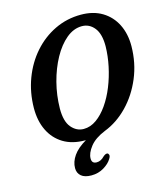

<svg xmlns="http://www.w3.org/2000/svg" viewBox="-134 -814 982 1141"><g transform="rotate(-15 357.0 -243.5)"><path d="M471.5 -713Q547.5 -713 602 -680Q656.5 -647 685.5 -588.8Q714.5 -530.5 714 -455Q713 -351 675.2 -261Q637.5 -171 573.8 -105.2Q510 -39.5 431.5 -9Q367.5 17 337 56Q306.5 95 306.5 128Q306 159 336.5 159Q362.5 159 384.5 135.5Q400 122 410.5 124.5Q417 126.5 419.5 135.2Q422 144 412.5 159Q397 185 363 205.5Q329 226 286.5 226Q245 226 223.8 208Q202.5 190 202.5 159Q202.5 120.5 228.2 83.5Q254 46.5 308 15Q306 15 302.5 15Q225 15 170.2 -18.2Q115.5 -51.5 86.8 -110.8Q58 -170 58.5 -249Q59.5 -345 91.2 -429.2Q123 -513.5 179.2 -577.2Q235.5 -641 310.2 -677Q385 -713 471.5 -713ZM207 -206.5Q206.5 -127 238 -89.8Q269.5 -52.5 313.5 -52.5Q355 -52.5 392.2 -79Q429.5 -105.5 461 -150.8Q492.5 -196 515.5 -253.2Q538.5 -310.5 551.5 -372.5Q564.5 -434.5 565.5 -494Q566 -569.5 535.8 -607.5Q505.5 -645.5 459.5 -645.5Q408.5 -645.5 363.2 -607.8Q318 -570 283.2 -506.8Q248.5 -443.5 228.2 -365.5Q208 -287.5 207 -206.5Z"/></g></svg>

Font: Fraunces 144pt SuperSoft SemiBold
Style: Italic
Weight: 600
Italic angle: -16°
Version: Version 1.000;[b76b70a41]